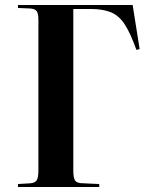

<svg xmlns="http://www.w3.org/2000/svg" viewBox="-20 -750 618 770"><path d="M52 0V-12L103 -15Q121 -17 127.5 -27.5Q134 -38 134 -68V-670Q134 -696 127 -705.5Q120 -715 100 -716L52 -718V-730H512L540 -553L527 -550Q504 -615 481 -651Q458 -687 425.5 -700.5Q393 -714 343 -714H274V-65Q274 -36 281.5 -25.5Q289 -15 313 -15L378 -12V0Z"/></svg>

Font: Literata 72pt SemiBold
Style: Regular
Weight: 600
Designer: Latin by Veronika Burian and Jose Scaglione. Greek by Irene Vlachou. Cyrillic by Vera Evstafieva.
Foundry: TypeTogether
Version: Version 3.002